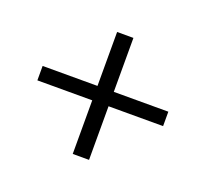

<svg xmlns="http://www.w3.org/2000/svg" viewBox="-77 -533 602 562"><g transform="rotate(20 224.0 -252.0)"><path d="M419.9 -229.5V-274.4H250V-442.4H199.2V-274.4H28.3V-229.5H199.2V-62.5H250V-229.5Z"/></g></svg>

Font: Yaldevi Colombo Light
Style: Regular
Weight: 300
Designer: Sol Matas, Denzil Rajitha, Kosala Senevirathne and Pathum Egodawatta
Foundry: Mooniak
Version: Version 1.020 ; ttfautohint (v1.6)